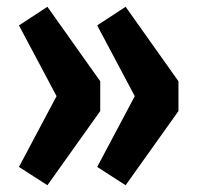

<svg xmlns="http://www.w3.org/2000/svg" viewBox="-20 -569 583 567"><path d="M120 -549 276 -329V-241L120 -22L36 -76L147 -285L36 -494ZM351 -549 507 -329V-241L351 -22L267 -76L378 -285L267 -494Z"/></svg>

Font: Fira Sans Extra Condensed SemiBold
Style: Regular
Weight: 600
Width: 1
Designer: Carrois Corporate & Edenspiekermann AG
Foundry: Carrois Corporate GbR & Edenspiekermann AG
Version: Version 4.203